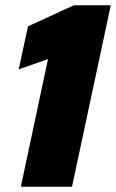

<svg xmlns="http://www.w3.org/2000/svg" viewBox="-20 -708 440 728"><path d="M59 0 162 -484 51 -445 86 -608 260 -688H400L253 0Z"/></svg>

Font: Saira SemiCondensed Black
Style: Italic
Weight: 900
Width: 4
Italic angle: -12°
Designer: Hector Gatti with collaboration of the Omnibus-Type team
Foundry: Omnibus-Type
Version: Version 1.101